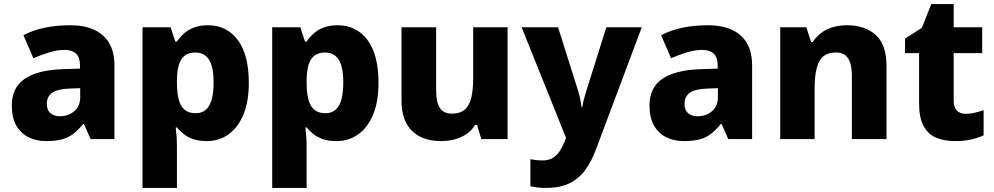

<svg xmlns="http://www.w3.org/2000/svg" viewBox="-20 -683 4880 943"><path d="M326 -559Q429 -559 485.5 -509Q542 -459 542 -363V0H425L392 -74H388Q365 -45 340.5 -26Q316 -7 284 1.5Q252 10 206 10Q158 10 120 -9Q82 -28 60 -66.5Q38 -105 38 -165Q38 -252 100 -295Q162 -338 282 -343L373 -346V-359Q373 -402 353 -420Q333 -438 297 -438Q262 -438 222.5 -426Q183 -414 144 -397L95 -510Q140 -534 198 -546.5Q256 -559 326 -559ZM323 -248Q261 -246 235.5 -227Q210 -208 210 -173Q210 -142 228 -127Q246 -112 274 -112Q316 -112 345 -137Q374 -162 374 -206V-250Z M1001 -559Q1094 -559 1148 -486.5Q1202 -414 1202 -276Q1202 -183 1175 -119Q1148 -55 1101.5 -22.5Q1055 10 996 10Q956 10 928 0Q900 -10 881 -25.5Q862 -41 849 -57H843Q845 -38 847 -15.5Q849 7 849 34V240H680V-549H818L841 -479H849Q864 -501 884 -519Q904 -537 933 -548Q962 -559 1001 -559ZM940 -425Q907 -425 887.5 -410Q868 -395 859 -366Q850 -337 849 -292V-277Q849 -228 857.5 -195Q866 -162 886 -144.5Q906 -127 942 -127Q971 -127 990.5 -143.5Q1010 -160 1019.5 -193.5Q1029 -227 1029 -278Q1029 -355 1006.5 -390Q984 -425 940 -425Z M1638 -559Q1731 -559 1785 -486.5Q1839 -414 1839 -276Q1839 -183 1812 -119Q1785 -55 1738.5 -22.5Q1692 10 1633 10Q1593 10 1565 0Q1537 -10 1518 -25.5Q1499 -41 1486 -57H1480Q1482 -38 1484 -15.5Q1486 7 1486 34V240H1317V-549H1455L1478 -479H1486Q1501 -501 1521 -519Q1541 -537 1570 -548Q1599 -559 1638 -559ZM1577 -425Q1544 -425 1524.5 -410Q1505 -395 1496 -366Q1487 -337 1486 -292V-277Q1486 -228 1494.5 -195Q1503 -162 1523 -144.5Q1543 -127 1579 -127Q1608 -127 1627.5 -143.5Q1647 -160 1656.5 -193.5Q1666 -227 1666 -278Q1666 -355 1643.5 -390Q1621 -425 1577 -425Z M2473 -549V0H2344L2323 -69H2313Q2296 -41 2269.5 -23.5Q2243 -6 2211.5 2Q2180 10 2145 10Q2089 10 2045 -11Q2001 -32 1976.5 -76.5Q1952 -121 1952 -191V-549H2122V-238Q2122 -182 2140 -153.5Q2158 -125 2199 -125Q2240 -125 2263 -145Q2286 -165 2295 -204Q2304 -243 2304 -300V-549Z M2542 -549H2721L2820 -235Q2823 -224 2826.5 -210.5Q2830 -197 2832.5 -183.5Q2835 -170 2836 -157H2840Q2843 -178 2848.5 -198Q2854 -218 2859 -234L2958 -549H3132L2910 43Q2887 107 2855 151Q2823 195 2776.5 217.5Q2730 240 2662 240Q2636 240 2617.5 237.5Q2599 235 2585 232V99Q2596 101 2611.5 103Q2627 105 2644 105Q2676 105 2696 92Q2716 79 2729.5 58.5Q2743 38 2753 13L2760 -6Z M3458 -559Q3561 -559 3617.5 -509Q3674 -459 3674 -363V0H3557L3524 -74H3520Q3497 -45 3472.5 -26Q3448 -7 3416 1.5Q3384 10 3338 10Q3290 10 3252 -9Q3214 -28 3192 -66.5Q3170 -105 3170 -165Q3170 -252 3232 -295Q3294 -338 3414 -343L3505 -346V-359Q3505 -402 3485 -420Q3465 -438 3429 -438Q3394 -438 3354.5 -426Q3315 -414 3276 -397L3227 -510Q3272 -534 3330 -546.5Q3388 -559 3458 -559ZM3455 -248Q3393 -246 3367.5 -227Q3342 -208 3342 -173Q3342 -142 3360 -127Q3378 -112 3406 -112Q3448 -112 3477 -137Q3506 -162 3506 -206V-250Z M4140 -559Q4228 -559 4281 -511.5Q4334 -464 4334 -358V0H4164V-311Q4164 -368 4145.5 -396.5Q4127 -425 4086 -425Q4025 -425 4003 -380Q3981 -335 3981 -250V0H3812V-549H3940L3964 -476H3971Q3989 -503 4013.5 -521.5Q4038 -540 4070 -549.5Q4102 -559 4140 -559Z M4723 -124Q4747 -124 4768.5 -129.5Q4790 -135 4811 -142V-18Q4784 -6 4750.5 2Q4717 10 4670 10Q4618 10 4578.5 -6.5Q4539 -23 4516.5 -63.5Q4494 -104 4494 -177V-422H4425V-493L4508 -547L4554 -663H4664V-549H4804V-422H4664V-187Q4664 -156 4679.5 -140Q4695 -124 4723 -124Z"/></svg>

Font: Noto Sans Khmer ExtraBold
Style: Regular
Weight: 800
Version: Version 2.003